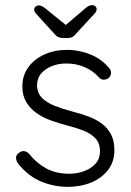

<svg xmlns="http://www.w3.org/2000/svg" viewBox="-20 -717 509 747"><path d="M50 -81Q42 -93 42.5 -104.5Q43 -116 55 -123Q63 -130 73.5 -129Q84 -128 93 -119Q120 -84 158.5 -62.5Q197 -41 250 -41Q278 -41 305.5 -50.5Q333 -60 351 -79.5Q369 -99 369 -129Q369 -160 351 -179Q333 -198 304.5 -209Q276 -220 244 -228Q210 -237 178 -248.5Q146 -260 121.5 -277.5Q97 -295 82 -320Q67 -345 67 -381Q67 -423 90 -455Q113 -487 152.5 -505Q192 -523 242 -523Q267 -523 296 -516.5Q325 -510 353 -495Q381 -480 403 -454Q412 -445 412 -433.5Q412 -422 402 -413Q394 -407 383.5 -407Q373 -407 366 -415Q342 -442 309 -456Q276 -470 238 -470Q209 -470 183.5 -460.5Q158 -451 141 -432Q124 -413 124 -382Q126 -353 144.5 -335Q163 -317 193.5 -305Q224 -293 262 -283Q294 -275 323.5 -264Q353 -253 375.5 -236.5Q398 -220 411.5 -195Q425 -170 425 -132Q425 -88 400.5 -56Q376 -24 335 -7Q294 10 244 10Q190 10 139.5 -11Q89 -32 50 -81ZM226 -569Q204 -569 192 -585L121 -663Q113 -671 113 -680Q113 -687 118.5 -691.5Q124 -696 132 -696Q142 -696 158 -683L242 -615L228 -613L310 -683Q318 -690 324.5 -693.5Q331 -697 338 -697Q346 -697 351 -692.5Q356 -688 356 -681Q356 -677 354 -672.5Q352 -668 347 -663L275 -585Q264 -569 242 -569Z"/></svg>

Font: zvoove
Style: Regular
Weight: 400
Designer: Vernon Adams (Nunito) & Andrew Paglinawan (Quicksand)
Foundry: zvoove
Version: Version 3.006